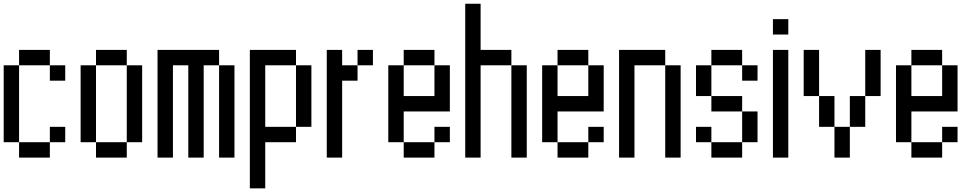

<svg xmlns="http://www.w3.org/2000/svg" viewBox="-20 -937 5290 1040"><path d="M0 -166.7V-583.3H83.3V-166.7ZM83.3 -166.7H250V-83.3H83.3ZM83.3 -583.3V-666.7H250V-583.3ZM250 -166.7V-250H333.3V-166.7ZM250 -583.3H333.3V-500H250Z M416.7 -166.7V-583.3H500V-166.7ZM750 -166.7H666.7V-583.3H750ZM500 -166.7H666.7V-83.3H500ZM500 -583.3V-666.7H666.7V-583.3Z M833.3 -83.3V-666.7H1166.7V-583.3H1083.3V-83.3H1000V-583.3H916.7V-83.3ZM1166.7 -83.3V-583.3H1250V-83.3Z M1333.3 83.3V-666.7H1583.3V-583.3H1416.7V-250H1583.3V-166.7H1416.7V83.3ZM1666.7 -250H1583.3V-583.3H1666.7Z M1750 -83.3V-666.7H1833.3V-583.3H1916.7V-500H1833.3V-83.3ZM1916.7 -583.3V-666.7H2000V-583.3Z M2083.3 -166.7V-583.3H2166.7V-416.7H2333.3V-583.3H2416.7V-333.3H2166.7V-166.7ZM2166.7 -166.7H2333.3V-83.3H2166.7ZM2166.7 -583.3V-666.7H2333.3V-583.3ZM2333.3 -166.7V-250H2416.7V-166.7Z M2500 -83.3V-916.7H2583.3V-666.7H2750V-583.3H2583.3V-83.3ZM2833.3 -83.3H2750V-583.3H2833.3Z M2916.7 -166.7V-583.3H3000V-416.7H3166.7V-583.3H3250V-333.3H3000V-166.7ZM3000 -166.7H3166.7V-83.3H3000ZM3000 -583.3V-666.7H3166.7V-583.3ZM3166.7 -166.7V-250H3250V-166.7Z M3333.3 -83.3V-666.7H3583.3V-583.3H3416.7V-83.3ZM3666.7 -83.3H3583.3V-583.3H3666.7Z M3750 -166.7V-250H3833.3V-166.7ZM3750 -416.7V-583.3H3833.3V-416.7ZM3833.3 -166.7H4000V-83.3H3833.3ZM3833.3 -416.7H4000V-333.3H3833.3ZM3833.3 -583.3V-666.7H4000V-583.3ZM4000 -166.7V-333.3H4083.3V-166.7ZM4000 -583.3H4083.3V-500H4000Z M4166.7 -83.3V-666.7H4250V-83.3ZM4166.7 -750V-833.3H4250V-750Z M4333.3 -416.7V-666.7H4416.7V-416.7ZM4416.7 -416.7H4500V-250H4416.7ZM4500 -83.3V-250H4583.3V-83.3ZM4583.3 -416.7H4666.7V-250H4583.3ZM4666.7 -416.7V-666.7H4750V-416.7Z M4833.3 -166.7V-583.3H4916.7V-416.7H5083.3V-583.3H5166.7V-333.3H4916.7V-166.7ZM4916.7 -166.7H5083.3V-83.3H4916.7ZM4916.7 -583.3V-666.7H5083.3V-583.3ZM5083.3 -166.7V-250H5166.7V-166.7Z"/></svg>

Font: Galmuri11 Condensed
Style: Regular
Weight: 400
Width: 3
Designer: Lee Minseo (quiple)
Version: Version 2.399;hotconv 1.1.1;makeotfexe 2.6.0 DEVELOPMENT